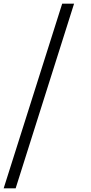

<svg xmlns="http://www.w3.org/2000/svg" viewBox="-35 -770 491 1040"><path d="M301.8 -750H366.2L49.8 250H-15.1Z"/></svg>

Font: Oakes Grotesk
Style: Light Italic
Weight: 300
Designer: Samuel Oakes
Foundry: Samuel Oakes
Version: Version 1.0 | wf-rip DC20170320